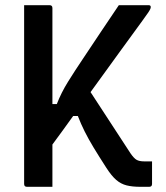

<svg xmlns="http://www.w3.org/2000/svg" viewBox="-20 -720 640 740"><path d="M73 -700H171Q182 -700 182 -689V-319H199Q216 -363 242.5 -405.5Q269 -448 300 -494Q332 -542 369 -597.5Q406 -653 438 -700H553Q561 -700 561 -693Q561 -690 559.5 -686Q558 -682 551.5 -672Q545 -662 528 -639Q496 -595 443.5 -523Q391 -451 329 -365Q367 -306 406 -247Q445 -188 483 -129Q496 -110 506.5 -104Q517 -98 536 -98H566V-11Q566 0 555 0H521Q490 0 468 -5.5Q446 -11 428 -26.5Q410 -42 390 -73Q361 -118 341 -151Q321 -184 306.5 -213Q292 -242 280 -273H262Q242 -245 222 -217.5Q202 -190 182 -163V0H84Q73 0 73 -11Z"/></svg>

Font: Recursive Sn Lnr St Med
Style: Regular
Weight: 500
Version: Version 1.085;hotconv 1.1.0;makeotfexe 2.6.0; ttfautohint (v